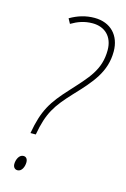

<svg xmlns="http://www.w3.org/2000/svg" viewBox="-113 -778 550 835"><g transform="rotate(15 162.0 -360.5)"><path d="M66 -168H90C108 -269 135 -308 201 -379C272 -454 324 -512 324 -604C324 -676 279 -724 206 -724C167 -724 131 -713 97 -693L109 -671C138 -688 167 -699 204 -699C260 -699 297 -663 297 -603C297 -513 249 -467 182 -393C113 -318 85 -275 66 -168ZM53 3C73 3 82 -22 82 -40C82 -55 75 -64 63 -64C43 -64 33 -39 33 -20C33 -6 41 3 53 3Z"/></g></svg>

Font: Noto Sans Condensed Thin
Style: Italic
Weight: 100
Width: 3
Italic angle: -12°
Designer: Monotype Design Team
Foundry: Monotype Imaging Inc.
Version: Version 2.013